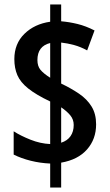

<svg xmlns="http://www.w3.org/2000/svg" viewBox="-20 -779 492 857"><path d="M204 -49Q159 -51 117 -61.5Q75 -72 41 -89V-193Q72 -173 116 -155.5Q160 -138 204 -136V-326Q141 -356 106 -384Q71 -412 57.5 -443.5Q44 -475 44 -515Q44 -584 89 -628Q134 -672 204 -682V-759H253V-684Q289 -681 326 -672Q363 -663 402 -643L369 -554Q340 -570 310.5 -578Q281 -586 253 -589V-406Q297 -385 332.5 -361Q368 -337 388.5 -304Q409 -271 409 -224Q409 -158 368.5 -112Q328 -66 253 -53V58H204ZM204 -587Q147 -573 147 -511Q147 -484 160.5 -467.5Q174 -451 204 -432ZM253 -142Q281 -151 295 -171.5Q309 -192 309 -221Q309 -246 293.5 -264.5Q278 -283 253 -300Z"/></svg>

Font: Noto Sans Sinhala ExtraCondensed SemiBold
Style: Regular
Weight: 600
Width: 2
Designer: Jelle Bosma - Monotype Design Team
Foundry: Monotype Imaging Inc.
Version: Version 2.006; ttfautohint (v1.8.4.7-5d5b)